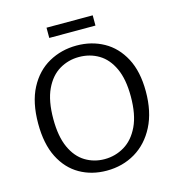

<svg xmlns="http://www.w3.org/2000/svg" viewBox="-122 -952 990 1068"><g transform="rotate(-15 372.5 -418.5)"><path d="M362 9Q276 9 207.5 -30Q139 -69 99.5 -147Q60 -225 60 -342Q60 -464 102.5 -545Q145 -626 217.5 -666.5Q290 -707 378 -707Q464 -707 533.5 -668.5Q603 -630 644 -553Q685 -476 685 -361Q685 -244 642.5 -161Q600 -78 527 -34.5Q454 9 362 9ZM367 -56Q429 -56 481.5 -87.5Q534 -119 565.5 -185Q597 -251 597 -356Q597 -455 567.5 -518.5Q538 -582 487.5 -612Q437 -642 374 -642Q313 -642 261.5 -611.5Q210 -581 179 -515.5Q148 -450 148 -345Q148 -245 177 -181Q206 -117 256 -86.5Q306 -56 367 -56ZM509 -846V-787H243V-846Z"/></g></svg>

Font: Bitter
Style: Regular
Weight: 400
Designer: Sol Matas, and Bitter project Authors
Foundry: Sol Matas
Version: Version 2.001